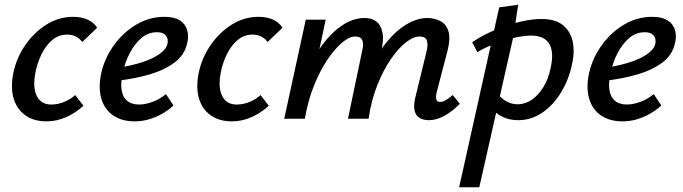

<svg xmlns="http://www.w3.org/2000/svg" viewBox="-20 -501 2880 810"><path d="M176 11Q123 11 87 -14.5Q51 -40 37.5 -85.5Q24 -131 36 -192Q49 -256 86 -310Q123 -364 175.5 -397Q228 -430 289 -430Q322 -430 348 -419Q374 -408 390 -384L327 -324Q314 -341 298 -348Q282 -355 263 -355Q228 -355 201 -332.5Q174 -310 156 -274Q138 -238 130 -198Q117 -133 135 -96.5Q153 -60 196 -60Q225 -60 252 -71.5Q279 -83 297 -100L332 -55Q301 -26 260.5 -7.5Q220 11 176 11Z M548 11Q494 11 457.5 -14Q421 -39 407.5 -85Q394 -131 407 -192Q421 -255 460 -309.5Q499 -364 554.5 -397Q610 -430 673 -430Q715 -430 738.5 -415Q762 -400 769.5 -374.5Q777 -349 770 -320Q759 -269 716 -237Q673 -205 611 -187Q549 -169 479 -161L483 -216Q539 -225 582.5 -239.5Q626 -254 653.5 -273.5Q681 -293 686 -315Q689 -324 687 -335.5Q685 -347 674.5 -356Q664 -365 642 -365Q605 -365 576.5 -340.5Q548 -316 528 -278Q508 -240 499 -198Q489 -157 492.5 -125.5Q496 -94 515 -77Q534 -60 567 -60Q591 -60 621.5 -70.5Q652 -81 680 -104L712 -56Q689 -35 662 -20Q635 -5 606.5 3Q578 11 548 11Z M958 11Q905 11 869 -14.5Q833 -40 819.5 -85.5Q806 -131 818 -192Q831 -256 868 -310Q905 -364 957.5 -397Q1010 -430 1071 -430Q1104 -430 1130 -419Q1156 -408 1172 -384L1109 -324Q1096 -341 1080 -348Q1064 -355 1045 -355Q1010 -355 983 -332.5Q956 -310 938 -274Q920 -238 912 -198Q899 -133 917 -96.5Q935 -60 978 -60Q1007 -60 1034 -71.5Q1061 -83 1079 -100L1114 -55Q1083 -26 1042.5 -7.5Q1002 11 958 11Z M1789 6Q1767 6 1751 -3Q1735 -12 1729.5 -32.5Q1724 -53 1731 -85L1780 -286Q1786 -311 1781 -329Q1776 -347 1750 -347Q1724 -347 1692 -322Q1660 -297 1628.5 -251Q1597 -205 1571.5 -141Q1546 -77 1535 0H1473Q1495 -105 1530 -185Q1565 -265 1607 -318Q1649 -371 1694.5 -398Q1740 -425 1782 -425Q1813 -425 1838 -412Q1863 -399 1872 -368.5Q1881 -338 1868 -287L1822 -111Q1818 -93 1820.5 -82Q1823 -71 1837 -71Q1848 -71 1860 -78Q1872 -85 1890 -100L1920 -63Q1886 -29 1853 -11.5Q1820 6 1789 6ZM1179 0 1270 -418H1354L1265 0ZM1211 0Q1231 -94 1263 -172Q1295 -250 1336 -306.5Q1377 -363 1423.5 -394Q1470 -425 1518 -425Q1567 -425 1585.5 -388Q1604 -351 1589 -289L1521 0H1448L1508 -287Q1515 -313 1509 -330Q1503 -347 1478 -347Q1454 -347 1423.5 -321.5Q1393 -296 1361.5 -249.5Q1330 -203 1304.5 -139.5Q1279 -76 1266 0Z M1917 289 2086 -470 2166 -481 2146 -348 2002 289ZM2166 6Q2132 6 2106 -5.5Q2080 -17 2062.5 -35Q2045 -53 2037 -73L2072 -114Q2091 -88 2114.5 -74.5Q2138 -61 2163 -61Q2195 -61 2222.5 -79.5Q2250 -98 2272 -133Q2294 -168 2303 -215Q2318 -280 2297.5 -315.5Q2277 -351 2219 -351Q2199 -351 2171 -346Q2143 -341 2112.5 -331.5Q2082 -322 2051 -309.5Q2020 -297 1994 -281L1972 -323Q2018 -354 2071.5 -376Q2125 -398 2175.5 -409.5Q2226 -421 2263 -421Q2322 -421 2354 -395.5Q2386 -370 2395.5 -328Q2405 -286 2395 -238Q2382 -170 2349 -114.5Q2316 -59 2269 -26.5Q2222 6 2166 6Z M2606 11Q2552 11 2515.5 -14Q2479 -39 2465.5 -85Q2452 -131 2465 -192Q2479 -255 2518 -309.5Q2557 -364 2612.5 -397Q2668 -430 2731 -430Q2773 -430 2796.5 -415Q2820 -400 2827.5 -374.5Q2835 -349 2828 -320Q2817 -269 2774 -237Q2731 -205 2669 -187Q2607 -169 2537 -161L2541 -216Q2597 -225 2640.5 -239.5Q2684 -254 2711.5 -273.5Q2739 -293 2744 -315Q2747 -324 2745 -335.5Q2743 -347 2732.5 -356Q2722 -365 2700 -365Q2663 -365 2634.5 -340.5Q2606 -316 2586 -278Q2566 -240 2557 -198Q2547 -157 2550.5 -125.5Q2554 -94 2573 -77Q2592 -60 2625 -60Q2649 -60 2679.5 -70.5Q2710 -81 2738 -104L2770 -56Q2747 -35 2720 -20Q2693 -5 2664.5 3Q2636 11 2606 11Z"/></svg>

Font: Ysabeau SemiBold
Style: Italic
Weight: 600
Italic angle: -12°
Designer: Christian Thalmann (Catharsis Fonts)
Version: Version 2.002